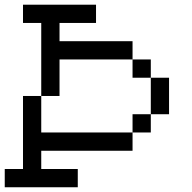

<svg xmlns="http://www.w3.org/2000/svg" viewBox="-20 -789 809 809"><path d="M538.5 -230.8V-307.7H615.4V-230.8ZM0 0V-76.9H76.9V-384.6H153.8V-230.8H538.5V-153.8H153.8V-76.9H307.7V0ZM615.4 -307.7V-461.5H692.3V-307.7ZM538.5 -461.5V-538.5H615.4V-461.5ZM153.8 -384.6V-692.3H76.9V-769.2H384.6V-692.3H230.8V-615.4H538.5V-538.5H230.8V-384.6Z"/></svg>

Font: Mintsoda - Lime Green 13x16
Style: Regular
Weight: 400
Designer: Mintsoda-15
Version: Version 1.0